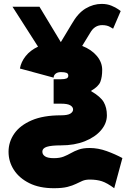

<svg xmlns="http://www.w3.org/2000/svg" viewBox="-20 -741 659 998"><path d="M296.9 14.6Q247.1 14.6 223.6 22Q200.2 29.3 200.2 47.9Q200.2 62.5 214.4 71.8Q228.5 81.1 259.8 81.1Q290.5 81.1 310.8 73Q331.1 64.9 348.9 54.7Q366.7 44.4 389.2 36.4Q411.6 28.3 446.3 28.3Q490.2 28.3 534.7 44.4Q579.1 60.5 616.2 80.6L573.7 237.3Q536.6 210 509.8 201.2Q482.9 192.4 446.3 192.4Q424.3 192.4 408.4 199.2Q392.6 206.1 375 214.8Q357.4 223.6 330.6 230.5Q303.7 237.3 259.8 237.3Q185.1 237.3 132.6 211.2Q80.1 185.1 52.2 142.1Q24.4 99.1 24.4 47.9Q24.4 -3.4 54.2 -46.4Q84 -89.4 144.5 -115.5Q205.1 -141.6 296.9 -141.6Q331.5 -141.6 345.7 -150.4Q359.9 -159.2 359.9 -171.9Q359.9 -184.6 345.7 -193.4Q331.5 -202.1 296.9 -202.1H258.8V-329.1H296.9Q315.4 -329.1 325.2 -333Q335 -336.9 335 -347.7Q335 -358.9 325.2 -362.5Q315.4 -366.2 296.9 -366.2Q278.8 -366.2 268.8 -357.7Q258.8 -349.1 258.8 -337.4L83.5 -384.8Q89.4 -418.9 113.3 -449.2Q137.2 -479.5 177.7 -498.5L44.9 -706.1H185.1L295.9 -522.5H296.4L352.5 -615.7Q384.8 -672.9 425 -696.8Q465.3 -720.7 508.3 -720.7Q537.1 -720.7 559.3 -711.4Q581.5 -702.1 594.5 -692.9Q607.4 -683.6 607.4 -683.6L567.9 -591.8Q567.9 -591.8 551.8 -601.1Q535.6 -610.4 511.2 -610.4Q471.2 -610.4 448.7 -570.3L407.2 -502.4Q455.6 -483.4 483.4 -450.2Q511.2 -417 511.2 -377.9Q511.2 -340.8 501.7 -315.9Q492.2 -291 452.1 -268.1Q502.9 -238.8 519.3 -210Q535.6 -181.2 535.6 -141.6Q535.6 -99.6 505.1 -64Q474.6 -28.3 420.9 -6.8Q367.2 14.6 296.9 14.6Z"/></svg>

Font: Giphurs Black
Style: Regular
Weight: 900
Version: Version 0.920; ttfautohint (v1.8.4.7-5d5b)